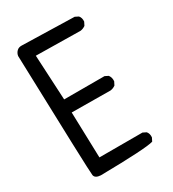

<svg xmlns="http://www.w3.org/2000/svg" viewBox="-186 -861 872 970"><g transform="rotate(-30 250.0 -376.0)"><path d="M113.3 7.8Q81.1 5.9 77.1 -14.2Q73.2 -34.2 52.7 -722.7Q54.7 -738.3 66.4 -750Q78.1 -761.7 99.6 -759.8L399.4 -752L418.9 -742.2Q430.7 -728.5 428.7 -707L418.9 -687.5Q405.3 -677.7 389.6 -675.8L130.9 -679.7L144.5 -417H379.9L399.4 -407.2Q411.1 -391.6 409.2 -370.1L399.4 -350.6Q385.7 -340.8 370.1 -338.9L144.5 -340.8L152.3 -74.2Q374 -74.2 403.3 -74.2L422.9 -64.5Q434.6 -50.8 432.6 -29.3L422.9 -9.8Q379.9 3.9 113.3 7.8Z"/></g></svg>

Font: NaikaiFont
Style: Regular-Lite
Weight: 400
Version: Version 1.67